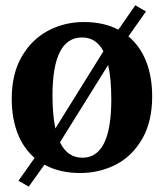

<svg xmlns="http://www.w3.org/2000/svg" viewBox="-20 -645 622 728"><path d="M467 -507Q511 -470.5 534 -412.5Q557 -354.5 557 -279Q557 -184.5 519.5 -119Q482 -53.5 419.8 -21.2Q357.5 11 283.5 11Q206 11 148.5 -20.5L145 -15.5L89 62.5L50 40.5L107.5 -41L111 -46.5Q68.5 -83 46.5 -140.2Q24.5 -197.5 24.5 -271.5Q24.5 -364.5 62.2 -430Q100 -495.5 162.2 -528.5Q224.5 -561.5 298 -561.5Q373.5 -561.5 428.5 -532.5L433 -538.5L493 -625L533.5 -601.5L472.5 -515ZM179 -282.5Q179 -209.5 190 -158L372 -450.5Q345 -503 291 -503Q179 -503 179 -282.5ZM402 -267.5Q402 -347.5 390 -398.5L207.5 -105.5Q235.5 -47 292.5 -47Q402 -47 402 -267.5Z"/></svg>

Font: Merriweather Text
Style: Bold
Weight: 700
Designer: Eben Sorkin
Foundry: Eben Sorkin
Version: Version 2.100